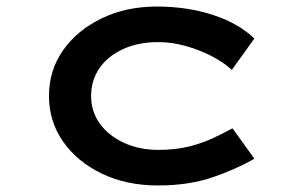

<svg xmlns="http://www.w3.org/2000/svg" viewBox="-20 -558 926 588"><path d="M464 10Q368 10 292.5 -26Q217 -62 173.5 -124Q130 -186 130 -264Q130 -343 173.5 -404.5Q217 -466 292 -502Q367 -538 460 -538Q553 -538 631.5 -512.5Q710 -487 759 -440L690 -344Q664 -368 626.5 -387Q589 -406 547.5 -417.5Q506 -429 465 -429Q403 -429 356.5 -407.5Q310 -386 284.5 -349Q259 -312 259 -264Q259 -216 286 -179Q313 -142 360 -120.5Q407 -99 465 -99Q518 -99 559.5 -109.5Q601 -120 633.5 -135.5Q666 -151 692 -165L759 -72Q702 -39 629.5 -14.5Q557 10 464 10Z"/></svg>

Font: Lexend Zetta Medium
Style: Regular
Weight: 500
Designer: Bonnie Shaver-Troup, Thomas Jockin
Foundry: Lexend
Version: Version 1.007